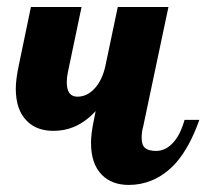

<svg xmlns="http://www.w3.org/2000/svg" viewBox="-20 -520 587 546"><path d="M270 -22.5Q238.8 -53.7 238.8 -113.8Q238.8 -140.1 247.1 -179.2L252 -204.1Q222.2 -171.9 189 -158.7Q163.1 -147.9 131.8 -147.9Q84 -147.9 56.2 -176.3Q24.9 -207.5 24.9 -268.1Q24.9 -293 33.2 -333L67.9 -500H211.9L172.9 -314Q169.9 -299.3 169.9 -286.1Q169.9 -245.1 200.2 -245.1Q228.5 -245.1 250.5 -270Q271.5 -293.9 279.8 -333L314.9 -500H459L387.2 -160.2Q382.8 -145.5 382.8 -127.9Q382.8 -107.4 392.6 -99.1Q402.3 -90.8 423.8 -90.8Q451.7 -90.8 473.6 -115.7Q493.2 -137.7 504.9 -179.2H546.9Q520 -103 481.9 -58.6Q449.7 -22 409.2 -5.9Q379.4 5.9 346.2 5.9Q298.3 5.9 270 -22.5Z"/></svg>

Font: Pattaya
Style: Regular
Weight: 400
Designer: Pablo Impallari / Thai characters Designed by Thanarat Vachiruckul and Suppakit Chalermlarp
Foundry: Pablo Impallari
Version: Version 1.007;September 16, 2023;FontCreator 15.0.0.2934 64-